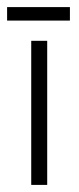

<svg xmlns="http://www.w3.org/2000/svg" viewBox="-47 -521 223 541"><path d="M150 -463V-501H-27V-463ZM41 0H86V-406H41Z"/></svg>

Font: OSH Darker Grotesque
Style: Regular
Weight: 400
Designer: Gabriel Lam
Foundry: TypeRant
Version: Version 1.000;Glyphs 3.1.1 (3148)